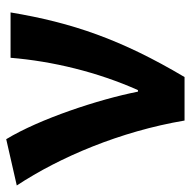

<svg xmlns="http://www.w3.org/2000/svg" viewBox="-18 -596 614 618"><g transform="rotate(-90 289.0 -287.0)"><path d="M210 0H350C471 -204 525 -362 558 -560H412C401 -425 366 -280 308 -150H303C278 -277 215 -467 150 -574L1 -540C92 -402 175 -207 210 0Z"/></g></svg>

Font: Noto Sans Japanese Bold
Style: Bold
Weight: 700
Designer: Ryoko NISHIZUKA (kana & ideographs); Paul D. Hunt (Latin, Greek & Cyrillic); Wenlong ZHANG (bopomofo); Sandoll Communica
Foundry: Adobe Systems Incorporated
Version: Version 1.000;PS 1;hotconv 1.0.78;makeotf.lib2.5.61930